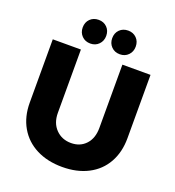

<svg xmlns="http://www.w3.org/2000/svg" viewBox="-161 -1035 1070 1174"><g transform="rotate(20 374.5 -448.0)"><path d="M377 -143Q436 -143 472.5 -182.5Q509 -222 509 -289V-701H692V-289Q692 -198 653.5 -129.5Q615 -61 543.5 -24Q472 13 376 13Q280 13 207.5 -24Q135 -61 95.5 -129.5Q56 -198 56 -289V-701H239V-289Q239 -223 278 -183Q317 -143 377 -143ZM356 -832Q356 -799 334.5 -777Q313 -755 280 -755Q246 -755 224.5 -777Q203 -799 203 -832Q203 -866 224.5 -887.5Q246 -909 280 -909Q313 -909 334.5 -887.5Q356 -866 356 -832ZM548 -832Q548 -799 526.5 -777Q505 -755 472 -755Q438 -755 416.5 -777Q395 -799 395 -832Q395 -866 416.5 -887.5Q438 -909 472 -909Q505 -909 526.5 -887.5Q548 -866 548 -832Z"/></g></svg>

Font: Montserrat arm2
Style: Bold
Weight: 700
Designer: Julieta Ulanovsky
Foundry: Julieta Ulanovsky
Version: Version 6.000